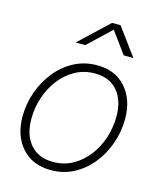

<svg xmlns="http://www.w3.org/2000/svg" viewBox="-112 -816 751 905"><g transform="rotate(15 263.5 -363.5)"><path d="M221.7 9.3Q131.8 9.3 80.1 -49.1Q28.3 -107.4 28.3 -201.2Q28.3 -262.2 48.6 -320.1Q68.8 -377.9 105.7 -424.1Q142.6 -470.2 193.6 -497.6Q244.6 -524.9 306.6 -524.9Q396 -524.9 447.3 -466.3Q498.5 -407.7 498.5 -314Q498.5 -252.9 478.5 -195.1Q458.5 -137.2 421.6 -91.1Q384.8 -44.9 334 -17.8Q283.2 9.3 221.7 9.3ZM222.2 -30.8Q275.4 -30.8 318.4 -54.9Q361.3 -79.1 392.3 -119.6Q423.3 -160.2 439.7 -210.7Q456.1 -261.2 456.1 -314.9Q456.1 -393.1 417 -439Q377.9 -484.9 305.7 -484.9Q252.9 -484.9 210 -460.9Q167 -437 135.7 -396.2Q104.5 -355.5 87.9 -304.9Q71.3 -254.4 71.3 -200.7Q71.3 -122.6 110.8 -76.7Q150.4 -30.8 222.2 -30.8ZM227.1 -602.1H180.2V-602.5L321.8 -735.8H363.3L461.4 -602.5V-602.1H414.6L337.9 -707Z"/></g></svg>

Font: Inter Display ExtraLight
Style: Italic
Weight: 200
Italic angle: -9.39999°
Designer: Rasmus Andersson
Foundry: rsms
Version: Version 4.000;git-a52131595